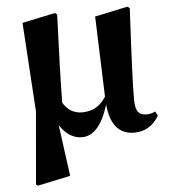

<svg xmlns="http://www.w3.org/2000/svg" viewBox="-54 -608 774 877"><g transform="rotate(-5 332.5 -169.5)"><path d="M658 -51Q618 17 544 17Q440 17 427 -122Q384 17 305 17Q245 17 203 -47L235 188L84 220L76 214L105 -119L79 -527L231 -559L240 -551Q229 -278 228 -148Q259 -96 315 -96Q387 -96 425 -159L412 -527L563 -559L573 -551Q555 -214 556 -135Q556 -92 569 -76Q581 -61 608 -61Q629 -61 647 -71Z"/></g></svg>

Font: Source Han Serif CN Heavy
Style: Regular
Weight: 900
Designer: Ryoko NISHIZUKA  (kana & ideographs); Frank Grießhammer (Latin, Greek & Cyrillic); Wenlong ZHANG  (bopomofo); Sandoll Co
Foundry: Adobe Systems Incorporated
Version: Version 1.000;PS 1;hotconv 16.6.53;makeotf.lib2.5.65590